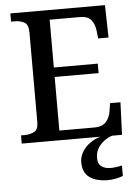

<svg xmlns="http://www.w3.org/2000/svg" viewBox="-62 -761 755 1049"><g transform="rotate(-5 315.5 -237.0)"><path d="M35 0V-45H54Q85 -45 107.5 -57Q130 -69 130 -109V-600Q130 -645 107.5 -657Q85 -669 54 -669H35V-714H554L558 -536H501L496 -581Q492 -615 473.5 -638Q455 -661 412 -661H246V-399H487V-347H246V-53H437Q482 -53 502.5 -76.5Q523 -100 528 -133L535 -178H592L585 0ZM490 240Q424 240 387 213.5Q350 187 350 130Q350 99 367 72Q384 45 411 26Q438 7 468 0H531Q510 6 488.5 21.5Q467 37 452.5 60Q438 83 438 115Q438 147 457.5 161Q477 175 507 175Q520 175 536 173Q552 171 570 167V224Q554 231 530 235.5Q506 240 490 240Z"/></g></svg>

Font: Noto Serif Sinhala Medium
Style: Regular
Weight: 500
Designer: Jelle Bosma - Monotype Design Team
Foundry: Monotype Imaging Inc.
Version: Version 2.007; ttfautohint (v1.8.4.7-5d5b)